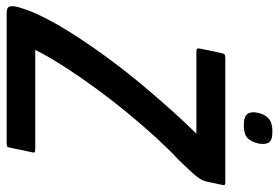

<svg xmlns="http://www.w3.org/2000/svg" viewBox="-180 -704 858 591"><g transform="rotate(90 249.5 -409.0)"><path d="M516 -673Q522 -673 523.5 -671Q525 -669 523 -660L513 -614Q510 -598 489.5 -575Q469 -552 443 -526Q412 -497 376 -457.5Q340 -418 302.5 -372.5Q265 -327 229 -278Q193 -229 162 -181Q131 -133 108 -88H412Q421 -88 423 -86Q425 -84 423 -77L409 -10Q408 -3 405 -1.5Q402 0 394 0H-5Q-24 0 -26 -11Q-28 -22 -22 -41Q-11 -79 13.5 -125.5Q38 -172 71.5 -223Q105 -274 143.5 -325.5Q182 -377 222.5 -425Q263 -473 300 -514Q337 -555 366 -584H116Q106 -584 104.5 -586.5Q103 -589 104 -595L118 -662Q120 -669 122.5 -671Q125 -673 134 -673ZM396 -774Q391 -753 379.5 -741.5Q368 -730 340 -730Q313 -730 305 -741.5Q297 -753 302 -774Q306 -794 319 -806Q332 -818 359 -818Q388 -818 394 -806Q400 -794 396 -774Z"/></g></svg>

Font: Glory SemiBold
Style: Italic
Weight: 600
Italic angle: -12°
Designer: Robert Leuschke
Foundry: Robert Leuschke
Version: Version 1.011